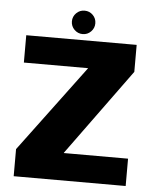

<svg xmlns="http://www.w3.org/2000/svg" viewBox="-52 -760 652 804"><g transform="rotate(5 274.0 -358.0)"><path d="M35.6 0H506.3V-114.9H236.5V-116.3L500.7 -479.3V-592.7H36.6V-477.8H306.3V-477.2L35.6 -113.9ZM271.3 -618Q291.6 -618 306 -632.6Q320.4 -647.1 320.4 -667.4Q320.4 -687.7 306.2 -702.1Q291.9 -716.5 271.3 -716.5Q250.8 -716.5 236.4 -702.1Q221.9 -687.7 221.9 -667.4Q221.9 -647 236.4 -632.5Q251 -618 271.3 -618Z"/></g></svg>

Font: Anybody Thin
Style: Regular
Weight: 100
Designer: Tyler Finck
Foundry: Etcetera Type Company
Version: Version 1.114;gftools[0.9.25]